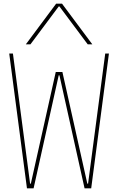

<svg xmlns="http://www.w3.org/2000/svg" viewBox="-20 -1020 640 1040"><path d="M126 0 30 -730H50L143 -25H147L282 -630H318L453 -25H457L550 -730H570L474 0H438L302 -612H298L162 0ZM120 -780 284 -1000H316L480 -780H455L302 -985H298L145 -780Z"/></svg>

Font: M PLUS Code Latin Expanded Thin
Style: Regular
Weight: 250
Width: 7
Designer: Coji Morishita
Foundry: UNDERFOREST DESIGN
Version: Version 1.002; ttfautohint (v1.8.3)